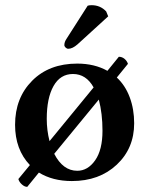

<svg xmlns="http://www.w3.org/2000/svg" viewBox="-20 -688 586 740"><path d="M170.9 -144 340.8 -351.1Q312 -402.8 261.2 -402.8Q212.4 -402.8 186.3 -356.4Q160.2 -310.1 160.2 -230Q160.2 -186 170.9 -144ZM360.8 -304.2 189 -95.2Q222.7 -29.8 277.8 -29.8Q318.4 -29.8 346.7 -70.1Q375 -110.4 375 -184.1Q375 -250.5 360.8 -304.2ZM50.8 2 95.2 -51.8Q38.1 -111.8 38.1 -207Q38.1 -310.5 103.8 -376.7Q169.4 -442.9 277.8 -442.9Q344.2 -442.9 394 -415L438 -469.2Q450.2 -469.2 459.7 -461.4Q469.2 -453.6 473.1 -441.9L430.2 -389.2Q462.9 -358.9 480 -313Q497.1 -267.1 497.1 -212.9Q497.1 -116.2 429.9 -53.2Q362.8 9.8 256.8 9.8Q183.1 9.8 129.9 -22.9L85 32.2Q74.7 32.2 64.2 22.7Q53.7 13.2 50.8 2ZM236.8 -539.1 317.9 -666Q323.7 -668 333 -668Q366.7 -668 389.2 -644L397 -625L278.8 -517.1Q259.3 -500 243.2 -500Q237.8 -500 232.9 -504.6Q228 -509.3 228 -514.2Q228 -526.4 236.8 -539.1Z"/></svg>

Font: Common Serif SemiBold
Style: Regular
Weight: 600
Designer: Philipp H. Poll, Khaled Hosny
Foundry: Stefan Peev, Context Ltd.
Version: Version 1.026